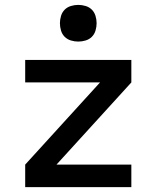

<svg xmlns="http://www.w3.org/2000/svg" viewBox="-20 -765 640 785"><path d="M83 0V-92L389 -428H83V-520H517V-428L211 -92H517V0ZM300 -595Q285 -595 270 -599.5Q255 -604 244.5 -614.5Q234 -625 229.5 -640Q225 -655 225 -670Q225 -685 229.5 -700Q234 -715 244.5 -725.5Q255 -736 270 -740.5Q285 -745 300 -745Q315 -745 330 -740.5Q345 -736 355.5 -725.5Q366 -715 370.5 -700Q375 -685 375 -670Q375 -655 370.5 -640Q366 -625 355.5 -614.5Q345 -604 330 -599.5Q315 -595 300 -595Z"/></svg>

Font: Zed Mono Semibold Extended
Style: Regular
Weight: 600
Width: 7
Monospace: yes
Designer: Belleve Invis
Foundry: Belleve Invis
Version: Version 1.0.0; ttfautohint (v1.8.4)